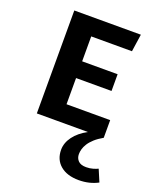

<svg xmlns="http://www.w3.org/2000/svg" viewBox="-150 -654 810 992"><g transform="rotate(20 255.0 -158.0)"><path d="M212 -470V-333H407V-241H212V-97H452V0Q424 16 406 32.5Q388 49 378 65Q368 81 364 95.5Q360 110 360 123Q360 145 374 159.5Q388 174 418 174Q438 174 455 169Q472 164 482 159L510 225Q463 250 405 250Q340 250 303 218.5Q266 187 266 133Q266 95 292 60Q318 25 365 0H84V-566H450L436 -470Z"/></g></svg>

Font: Qnwhxotralxmqkhsjrfbfhwcoqn
Style: Regular
Weight: 500
Designer: Carrois Corporate & Edenspiekermann
Foundry: Carrois Corporate GbR & Edenspiekermann AG
Version: Version 2.001